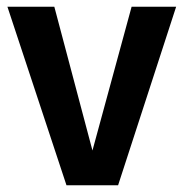

<svg xmlns="http://www.w3.org/2000/svg" viewBox="-20 -549 544 569"><path d="M330 0H177L2 -529H141L254 -103L370 -529H502Z"/></svg>

Font: Fira Sans Medium
Style: Regular
Weight: 500
Designer: bBox Type GmbH & Carrois Corporate GbR & Edenspiekermann AG
Foundry: bBox Type GmbH & Carrois Corporate GbR & Edenspiekermann AG
Version: Version 4.301